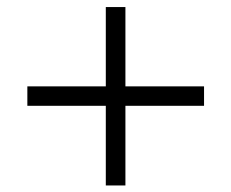

<svg xmlns="http://www.w3.org/2000/svg" viewBox="-20 -592 672 558"><path d="M344.5 -53H287.5V-284.5H59.5V-341H287.5V-571.5H344.5V-341H573V-284.5H344.5Z"/></svg>

Font: Acari Sans
Style: Regular
Weight: 400
Designer: Alfredo Marco Pradil and Stefan Peev (font) & Cristiano Sobral (main changes)
Foundry: Alfredo Marco Pradil and Stefan Peev (font) & Cristiano Sobral (main changes)
Version: Version 1.063; ttfautohint (v1.8.3)